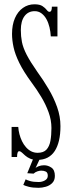

<svg xmlns="http://www.w3.org/2000/svg" viewBox="-20 -731 326 894"><path d="M153.5 13.5Q133.5 13.5 120 7.5Q106.5 1.5 97.2 -6.8Q88 -15 81.5 -21Q75 -27 69.5 -27Q59.5 -27 59.5 0H34V-140H65Q66 -123.5 70.5 -106.2Q75 -89 82.5 -73.5Q90 -58 100.8 -45.8Q111.5 -33.5 125.2 -26.5Q139 -19.5 155 -19.5Q182.5 -19.5 196.2 -34.2Q210 -49 214.8 -75.2Q219.5 -101.5 219.5 -135Q219.5 -172 206.2 -208.5Q193 -245 171.8 -280.2Q150.5 -315.5 126.5 -347.5Q89.5 -398 70 -437.8Q50.5 -477.5 43.2 -510.8Q36 -544 36 -573Q36 -615.5 49.5 -646.5Q63 -677.5 86.8 -694.2Q110.5 -711 140.5 -711Q165.5 -711 178.2 -702.2Q191 -693.5 197.5 -684.8Q204 -676 210 -676Q216 -676 218.8 -681.8Q221.5 -687.5 221.5 -700H247.5V-561.5H216.5Q215.5 -582.5 210.5 -603.8Q205.5 -625 196.2 -641.8Q187 -658.5 173.2 -668.8Q159.5 -679 141.5 -679Q111.5 -679 94.2 -656Q77 -633 77 -591Q77 -562 82.2 -535.2Q87.5 -508.5 104.2 -476Q121 -443.5 153.5 -397Q181.5 -358.5 206 -317.2Q230.5 -276 246 -232.2Q261.5 -188.5 261.5 -143.5Q261.5 -106 254.8 -77Q248 -48 235 -28Q222 -8 201.8 2.8Q181.5 13.5 153.5 13.5ZM159.5 143.5Q132.5 143.5 114.2 138.8Q96 134 88.5 130L99.5 104Q104.5 107.5 120 112Q135.5 116.5 160 116.5Q176 116.5 189.2 109Q202.5 101.5 202.5 87.5Q202.5 72.5 193.5 68Q184.5 63.5 172 63.5Q164 63.5 153.8 67Q143.5 70.5 136.5 77.5L107 75.5L138 0H169.5L145.5 51.5Q148 48 159.5 43.2Q171 38.5 185 38.5Q203.5 38.5 219.5 49.5Q235.5 60.5 235.5 88Q235.5 109 223.2 121.2Q211 133.5 193.2 138.5Q175.5 143.5 159.5 143.5Z"/></svg>

Font: Imbue Thin 10pt ExtraLight
Style: Regular
Weight: 250
Version: Version 1.102